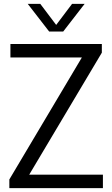

<svg xmlns="http://www.w3.org/2000/svg" viewBox="-20 -966 576 986"><path d="M28 0V-44.5L400.5 -671H33.5V-740H503V-695.5L130 -69H508.5V0ZM232.5 -804 122.5 -946H187L268.5 -838L350 -946H414.5L304.5 -804Z"/></svg>

Font: Encode Sans SemiCondensed SemiCondensed
Style: Regular
Weight: 400
Width: 4
Designer: Multiple Designers
Foundry: Impallari Type
Version: Version 3.000; ttfautohint (v1.8.3) -l 8 -r 50 -G 200 -x 14 